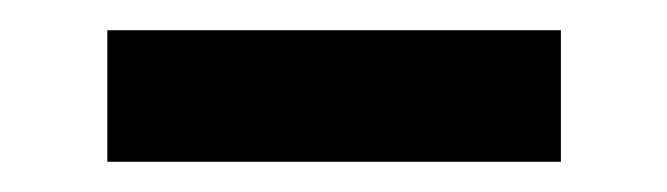

<svg xmlns="http://www.w3.org/2000/svg" viewBox="-20 -328 441 127"><path d="M51 -221V-308H351V-221Z"/></svg>

Font: Mona Sans ExtraLight Medium
Style: Regular
Weight: 500
Version: Version 2.000